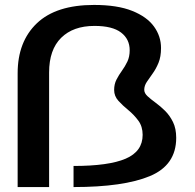

<svg xmlns="http://www.w3.org/2000/svg" viewBox="-20 -758 792 778"><path d="M51.5 0V-461Q51.5 -589.5 129.5 -663.8Q207.5 -738 361 -738Q455.5 -738 515.5 -714Q575.5 -690 604 -650.5Q632.5 -611 632.5 -563.5Q632.5 -528 622.2 -503.2Q612 -478.5 598.5 -460Q585 -441.5 574.8 -426Q564.5 -410.5 564.5 -394Q564.5 -380.5 577.8 -368.2Q591 -356 610.2 -342Q629.5 -328 648.8 -309Q668 -290 681 -263.5Q694 -237 694 -199.5Q694 -89 587.5 -44.5Q481 0 278 0V-85.5Q420.5 -85.5 489.2 -115Q558 -144.5 558 -211.5Q558 -245.5 540.5 -269.2Q523 -293 500 -311.8Q477 -330.5 459.8 -349.5Q442.5 -368.5 442.5 -393.5Q442.5 -417 452 -435.5Q461.5 -454 474 -471.2Q486.5 -488.5 496 -508.2Q505.5 -528 505.5 -554.5Q505.5 -599.5 470.5 -626.2Q435.5 -653 363 -653Q276.5 -653 227.8 -604.8Q179 -556.5 179 -464.5V0Z"/></svg>

Font: Anybody ExtraExpanded Medium
Style: Regular
Weight: 500
Width: 8
Designer: Tyler Finck
Foundry: Etcetera Type Company
Version: Version 1.010; ttfautohint (v1.8.3) -l 8 -r 50 -G 200 -x 14 